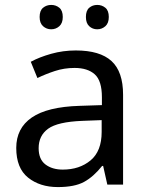

<svg xmlns="http://www.w3.org/2000/svg" viewBox="-20 -750 601 780"><path d="M288 -545Q386 -545 433 -502Q480 -459 480 -365V0H416L399 -76H395Q360 -32 321.5 -11Q283 10 215 10Q142 10 94 -28.5Q46 -67 46 -149Q46 -229 109 -272.5Q172 -316 303 -320L394 -323V-355Q394 -422 365 -448Q336 -474 283 -474Q241 -474 203 -461.5Q165 -449 132 -433L105 -499Q140 -518 188 -531.5Q236 -545 288 -545ZM314 -259Q214 -255 175.5 -227Q137 -199 137 -148Q137 -103 164.5 -82Q192 -61 235 -61Q303 -61 348 -98.5Q393 -136 393 -214V-262ZM141 -681Q141 -707 155 -718.5Q169 -730 188 -730Q207 -730 221 -718.5Q235 -707 235 -681Q235 -656 221 -643.5Q207 -631 188 -631Q169 -631 155 -643.5Q141 -656 141 -681ZM329 -681Q329 -707 342.5 -718.5Q356 -730 375 -730Q394 -730 408 -718.5Q422 -707 422 -681Q422 -656 408 -643.5Q394 -631 375 -631Q356 -631 342.5 -643.5Q329 -656 329 -681Z"/></svg>

Font: Noto Sans Hebrew Droid SemiBold
Style: Regular
Weight: 600
Designer: Monotype Design Team
Foundry: Monotype Imaging Inc.
Version: Version 1.100; ttfautohint (v1.8.4.7-5d5b)